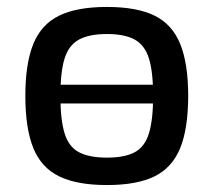

<svg xmlns="http://www.w3.org/2000/svg" viewBox="-20 -520 615 553"><path d="M288 13Q202 13 150.5 -12Q99 -37 76 -93.5Q53 -150 53 -244Q53 -337 76 -393.5Q99 -450 150.5 -475Q202 -500 288 -500Q374 -500 425 -475Q476 -450 499 -393.5Q522 -337 522 -244Q522 -150 499 -93.5Q476 -37 425 -12Q374 13 288 13ZM288 -66Q339 -66 368 -81.5Q397 -97 409 -136Q421 -175 421 -244Q421 -313 409 -351.5Q397 -390 368 -406Q339 -422 288 -422Q237 -422 207.5 -406Q178 -390 166 -351.5Q154 -313 154 -244Q154 -175 166 -136Q178 -97 207.5 -81.5Q237 -66 288 -66ZM115 -222V-276H461V-222Z"/></svg>

Font: Exo 2 Medium
Style: Regular
Weight: 500
Designer: Natanael Gama
Foundry: Natanael Gama
Version: Version 2.010